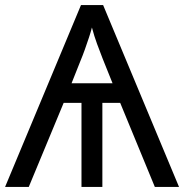

<svg xmlns="http://www.w3.org/2000/svg" viewBox="-20 -734 723 754"><path d="M385 -714 683 0H588L452 -330H382V0H300V-330H230L93 0H0L298 -714ZM341 -626Q337 -610 329.5 -587Q322 -564 313 -539Q304 -514 296 -495L261 -407H422L383 -504Q372 -532 361 -562Q350 -592 341 -626Z"/></svg>

Font: Noto Sans
Style: Regular
Weight: 400
Designer: Monotype Design Team
Foundry: Monotype Imaging Inc.
Version: Version 1.902